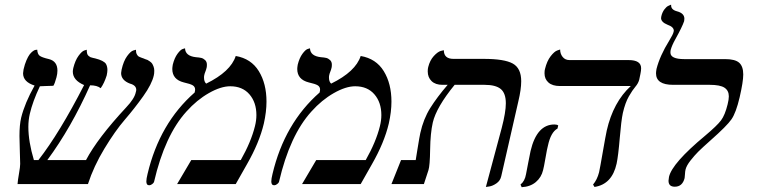

<svg xmlns="http://www.w3.org/2000/svg" viewBox="-20 -766 3161 799"><path d="M620 -452Q612 -416 576 -365.5Q540 -315 499.5 -268Q459 -221 414.5 -147.5Q370 -74 346 0H53Q54 -15 59 -43.5Q64 -72 64 -84Q64 -94 62.5 -138Q61 -182 61 -200Q61 -246 68 -276Q83 -337 124 -410Q76 -425 76 -461Q76 -465 78 -477Q83 -499 90 -515Q97 -531 103 -539Q109 -547 115.5 -552Q122 -557 126 -558Q130 -559 133 -559H135Q136 -541 145 -534Q154 -527 184 -520Q219 -511 219 -472Q219 -459 215 -444Q208 -418 202 -409Q187 -409 170.5 -408Q154 -407 146 -407Q116 -344 104 -292Q98 -266 98 -238Q98 -177 121 -100H140Q228 -213 330 -412Q283 -432 283 -468Q283 -473 285 -483Q293 -515 307 -534Q321 -553 331 -556L341 -559Q341 -550 342.5 -543.5Q344 -537 349 -533Q354 -529 356.5 -528Q359 -527 367 -525Q375 -523 376 -523Q412 -514 421 -500Q427 -489 427 -475Q427 -466 424 -452Q414 -420 399 -399Q384 -411 355 -411Q276 -234 177 -100H338Q386 -191 505 -319Q540 -356 545 -382Q547 -388 547 -392Q547 -411 521 -418Q484 -432 484 -462Q484 -466 486 -476Q494 -512 509 -532.5Q524 -553 535 -556L546 -559V-554Q546 -549 547 -545.5Q548 -542 550 -539Q552 -536 553.5 -534Q555 -532 559 -530Q563 -528 564.5 -527.5Q566 -527 571 -525Q576 -523 577 -523L584 -520Q591 -518 594 -516.5Q597 -515 603.5 -510.5Q610 -506 613 -501.5Q616 -497 619 -489Q622 -481 622 -472Q622 -459 620 -452Z M961 -533Q1025 -522 1057 -470Q1089 -418 1089 -343Q1089 -301 1078 -252Q1059 -172 1008 -83L961 0H717L776 -100H982Q1025 -176 1041 -241Q1047 -265 1047 -287Q1047 -340 1018 -373.5Q989 -407 938 -407Q899 -407 849 -378.5Q799 -350 756 -302Q666 -203 621 -9Q620 -5 613.5 0Q607 5 601 5Q589 5 589 -11Q589 -22 594 -42Q644 -253 790 -381Q792 -389 792 -393Q792 -405 782 -411Q772 -417 745 -423Q697 -435 697 -479Q697 -485 699 -497Q706 -525 718.5 -542Q731 -559 740 -562L750 -565Q751 -533 795 -528Q809 -527 817.5 -525Q826 -523 833.5 -516Q841 -509 841 -497Q841 -489 840 -485Q838 -476 834.5 -467.5Q831 -459 830 -453Q829 -450 829 -443Q829 -426 838 -418Q940 -468 961 -533Z M1481 -533Q1545 -522 1577 -470Q1609 -418 1609 -343Q1609 -301 1598 -252Q1579 -172 1528 -83L1481 0H1237L1296 -100H1502Q1545 -176 1561 -241Q1567 -265 1567 -287Q1567 -340 1538 -373.5Q1509 -407 1458 -407Q1419 -407 1369 -378.5Q1319 -350 1276 -302Q1186 -203 1141 -9Q1140 -5 1133.5 0Q1127 5 1121 5Q1109 5 1109 -11Q1109 -22 1114 -42Q1164 -253 1310 -381Q1312 -389 1312 -393Q1312 -405 1302 -411Q1292 -417 1265 -423Q1217 -435 1217 -479Q1217 -485 1219 -497Q1226 -525 1238.5 -542Q1251 -559 1260 -562L1270 -565Q1271 -533 1315 -528Q1329 -527 1337.5 -525Q1346 -523 1353.5 -516Q1361 -509 1361 -497Q1361 -489 1360 -485Q1358 -476 1354.5 -467.5Q1351 -459 1350 -453Q1349 -450 1349 -443Q1349 -426 1358 -418Q1460 -468 1481 -533Z M2002 12 2068 -234Q2085 -299 2085 -336Q2085 -378 2064 -395.5Q2043 -413 1996 -413H1872Q1796 -320 1781 -256Q1771 -212 1770 -144Q1769 -76 1763 -58L1744 0H1609L1649 -100H1710Q1712 -112 1716.5 -140.5Q1721 -169 1724.5 -188.5Q1728 -208 1729 -212Q1742 -271 1770.5 -316.5Q1799 -362 1843 -413H1821Q1792 -413 1776 -428.5Q1760 -444 1760 -469Q1760 -480 1762 -487Q1769 -515 1785 -532.5Q1801 -550 1814 -554L1827 -557Q1827 -521 1867 -521H1993Q2079 -521 2114 -501.5Q2149 -482 2149 -428Q2149 -394 2137 -344L2066 -33Q2062 -14 2046 -3Q2030 8 2016 10Z M2572 -296Q2565 -263 2559 -190.5Q2553 -118 2546 -85Q2527 1 2454 12L2448 2Q2465 -18 2473 -49Q2477 -67 2488.5 -133.5Q2500 -200 2505 -223Q2532 -341 2605 -408H2310Q2279 -408 2262.5 -422.5Q2246 -437 2246 -461Q2246 -473 2248 -479Q2256 -512 2271.5 -532Q2287 -552 2299 -556L2311 -560Q2311 -542 2321.5 -529Q2332 -516 2350 -516H2596Q2648 -516 2648 -482Q2648 -472 2645 -458L2640 -434Q2636 -419 2624 -405Q2612 -391 2597 -365Q2582 -339 2572 -296ZM2260 -159Q2257 -149 2250 -108.5Q2243 -68 2240 -58Q2233 -28 2210 -8.5Q2187 11 2151 13L2146 2Q2164 -12 2169 -41Q2171 -51 2178.5 -90.5Q2186 -130 2188 -138Q2214 -248 2287 -248Q2298 -248 2303 -244L2300 -231Q2272 -216 2260 -159Z M2771 -558Q2770 -554 2770 -547Q2770 -520 2828 -520H2998Q3039 -520 3056 -505Q3073 -490 3073 -456Q3073 -426 3058 -361Q3043 -297 3024 -269.5Q3005 -242 2937 -182Q2901 -150 2885.5 -134.5Q2870 -119 2853.5 -98Q2837 -77 2833 -61Q2831 -53 2830.5 -41.5Q2830 -30 2829 -25Q2820 11 2788 11Q2762 11 2762 -14Q2762 -18 2764 -30Q2777 -87 2914 -201Q2964 -243 2980.5 -265Q2997 -287 3008 -332Q3013 -352 3013 -365Q3013 -389 2995 -401Q2977 -413 2933 -413H2781Q2710 -413 2710 -461Q2710 -467 2712 -479Q2726 -534 2765 -597Q2781 -623 2783 -633Q2784 -635 2784 -638Q2784 -654 2758 -663Q2731 -674 2731 -691Q2731 -692 2731.5 -694Q2732 -696 2732 -698Q2734 -707 2737.5 -714.5Q2741 -722 2745 -727Q2749 -732 2752.5 -735.5Q2756 -739 2760 -741Q2764 -743 2766.5 -744Q2769 -745 2771 -746H2773Q2771 -726 2797 -719Q2828 -711 2828 -688Q2828 -682 2827 -678Q2819 -654 2790 -602Q2776 -577 2771 -558Z"/></svg>

Font: Linux Libertine O
Style: Italic
Weight: 400
Italic angle: -12°
Designer: Philipp H. Poll
Foundry: Philipp H. Poll
Version: Version 5.1.6